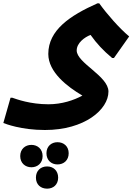

<svg xmlns="http://www.w3.org/2000/svg" viewBox="-57 -514 802 1149"><path d="M537 -494H526C362 -421 232 -334 232 -191C232 -82 346 5 436 58C385 86 313 110 233 110C124 110 43 80 17 71H6L-37 222C-24 227 69 264 212 264C450 264 592 141 592 34C592 -59 402 -137 402 -212C402 -257 450 -292 485 -305C522 -253 560 -212 614 -167H625L716 -296C657 -345 582 -431 537 -494ZM287 337C250 337 221 362 221 403C221 445 250 470 287 470C325 470 354 445 354 403C354 362 325 337 287 337ZM198 420C198 378 168 353 131 353C94 353 64 378 64 420C64 462 94 487 131 487C168 487 198 462 198 420ZM225 482C187 482 158 507 158 549C158 591 187 615 225 615C262 615 291 591 291 549C291 507 262 482 225 482Z"/></svg>

Font: Kufam Arabic Latin Roman Bold
Style: Regular
Weight: 700
Designer: Wael Morcos & Artur Schmal
Version: Version 1.200;PS 001.200;hotconv 1.0.88;makeotf.lib2.5.64775